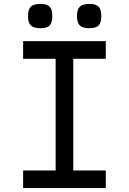

<svg xmlns="http://www.w3.org/2000/svg" viewBox="-20 -960 658 980"><path d="M233.5 -830Q220 -816 186 -816Q152 -816 137.5 -830Q123 -844 123 -878Q123 -912 137.5 -926Q152 -940 186 -940Q220 -940 233.5 -926Q247 -912 247 -878Q247 -844 233.5 -830ZM483.5 -830Q470 -816 436 -816Q402 -816 387.5 -830Q373 -844 373 -878Q373 -912 387.5 -926Q402 -940 436 -940Q470 -940 483.5 -926Q497 -912 497 -878Q497 -844 483.5 -830ZM98 0V-90H264V-660H98V-750H520V-660H354V-90H520V0Z"/></svg>

Font: Hermit
Style: Regular
Weight: 400
Designer: Pablo Caro
Version: Version 2.000;PS 002.000;hotconv 1.0.88;makeotf.lib2.5.64775